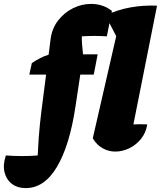

<svg xmlns="http://www.w3.org/2000/svg" viewBox="-154 -766 824 983"><path d="M-22 197Q-65 197 -93.5 175Q-122 153 -131 115Q-140 77 -124 30Q-39 36 39 30Q42 -27 44.5 -64Q47 -101 50.5 -131.5Q54 -162 58 -197L82 -384H-4L9 -443Q30 -457 51 -468Q72 -479 95 -486L105 -566Q112 -620 143 -660.5Q174 -701 219 -723.5Q264 -746 312 -746Q341 -746 368 -737.5Q395 -729 419 -710L393 -580Q328 -584 265 -580Q264 -547 271 -488H346L326 -384H257L232 -218Q202 -20 137.5 88.5Q73 197 -22 197ZM600 -129Q593 -86 568 -55Q543 -24 508 -7Q473 10 436 10Q402 10 371.5 -7Q341 -24 321 -58L441 -581L386 -687Q447 -716 513.5 -728Q580 -740 650 -737L529 -129Q564 -131 600 -129Z"/></svg>

Font: Piazzolla Black
Style: Italic
Weight: 900
Italic angle: -11.3°
Designer: Juan Pablo del Peral
Foundry: Huerta Tipografica
Version: Version 1.330